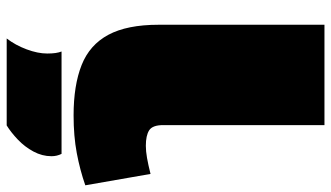

<svg xmlns="http://www.w3.org/2000/svg" viewBox="-228 -552 990 574"><g transform="rotate(90 267.0 -265.0)"><path d="M354 -740V-258Q354 -226 369.5 -216Q385 -206 416 -206Q432 -206 452 -209.5Q472 -213 500 -220L534 -25Q488 -9 437.5 0.5Q387 10 325 10Q235 10 174.5 -14Q114 -38 84 -94Q54 -150 54 -244V-740ZM95 210Q115 184 127.5 150.5Q140 117 140 89Q140 74 138.5 64Q137 54 134 46H440Q447 60 447 76Q447 104 433 130Q419 156 397.5 176.5Q376 197 355 210Z"/></g></svg>

Font: Georama ExtraExtended Black
Style: Regular
Weight: 900
Width: 8
Designer: Jean-Baptiste Levee
Foundry: Production Type
Version: Version 1.000